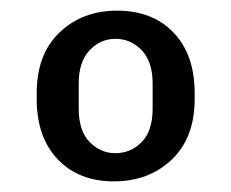

<svg xmlns="http://www.w3.org/2000/svg" viewBox="-20 -718 435 361"><path d="M194 -377Q128 -377 88.5 -418.5Q49 -460 49 -532V-543Q49 -616 92 -657Q135 -698 200 -698Q267 -698 306.5 -656.5Q346 -615 346 -543V-532Q346 -459 303 -418Q260 -377 194 -377ZM197 -430Q226 -430 246.5 -451Q267 -472 267 -514V-561Q267 -602 246.5 -623.5Q226 -645 197 -645Q169 -645 148.5 -623.5Q128 -602 128 -561V-514Q128 -472 148.5 -451Q169 -430 197 -430Z"/></svg>

Font: Chivo Medium Medium
Style: Regular
Weight: 500
Version: Version 2.002